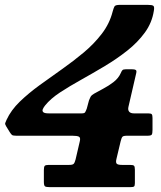

<svg xmlns="http://www.w3.org/2000/svg" viewBox="-20 -770 664 790"><path d="M535 -71.5Q535 -85 531.2 -88.2Q527.5 -91.5 514.5 -91.5H481.5Q465.5 -91.5 460.5 -96.2Q455.5 -101 459 -115.5L476.5 -189Q480 -203 483.8 -207.2Q487.5 -211.5 502 -211.5H586Q601.5 -211.5 604.5 -216.2Q607.5 -221 607.5 -236V-284.5Q607.5 -296 604.5 -299.8Q601.5 -303.5 590 -303.5H531Q517 -303.5 511.2 -310.8Q505.5 -318 508.5 -330.5L540.5 -469Q543 -479.5 538.5 -482.2Q534 -485 523 -485H498Q487 -485 483.5 -481Q480 -477 477 -469.5Q467.5 -448 447 -432.2Q426.5 -416.5 404.5 -405Q382.5 -393.5 367 -384.5Q357 -378.5 354.2 -374.2Q351.5 -370 346 -356.5L337 -323Q333 -312.5 330.2 -308Q327.5 -303.5 316 -303.5H181Q163 -303.5 158 -308.5Q153 -313.5 156.2 -321Q159.5 -328.5 165.5 -336Q188 -364 227.2 -389.8Q266.5 -415.5 314.5 -442.2Q362.5 -469 411.8 -498.5Q461 -528 503.8 -561.8Q546.5 -595.5 576 -636Q605.5 -676.5 613 -725.5Q616 -742 611 -746Q606 -750 587.5 -750H474Q454.5 -750 451 -743.5Q447.5 -737 443.5 -722.5Q431 -673 399.2 -631.5Q367.5 -590 324.8 -554.2Q282 -518.5 234.8 -485.2Q187.5 -452 142.5 -419.2Q97.5 -386.5 61.5 -351.8Q25.5 -317 7 -277Q3 -268.5 1.5 -263.8Q0 -259 5 -251L20 -226.5Q25.5 -218 29.2 -214.8Q33 -211.5 47.5 -211.5H278.5Q296.5 -211.5 304.5 -207.8Q312.5 -204 308 -187L291 -114Q287.5 -100.5 283.2 -96Q279 -91.5 265 -91.5H180.5Q167.5 -91.5 164 -87.5Q160.5 -83.5 160.5 -70.5V-22Q160.5 -6.5 165.2 -3.2Q170 0 185 0H515.5Q527.5 0 531.2 -2.5Q535 -5 535 -16.5Z"/></svg>

Font: Besley ExtraBold
Style: Italic
Weight: 800
Italic angle: -13°
Designer: Owen Earl
Foundry: indestructible type*
Version: Version 2.001